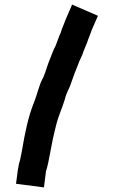

<svg xmlns="http://www.w3.org/2000/svg" viewBox="-20 -698 498 839"><path d="M172 121 181 50C181.7 46.7 183 42.3 185 37C188.3 25.7 192.3 7 197 -19C204.9 -63.8 214.3 -108.3 225 -150C234.9 -190.9 251.6 -224.9 263 -263C271.3 -297.7 281.4 -304.9 292 -339C301.6 -367.7 311.4 -391.5 322 -418C329.6 -440.9 338.9 -451.9 345 -474C350.6 -488 356 -500.4 361 -513C365.2 -527.9 375.5 -549.2 380 -565L408 -629L295 -678L267 -613C263 -604 254.3 -578.7 250 -570C247.2 -560.3 244.1 -550 239 -541C234.1 -529.2 228.5 -510.7 223 -498C212.1 -479 202.1 -448 192 -424C183.8 -403 175 -367.7 164 -350C151.1 -325.6 140.8 -279.7 128 -249C103 -187.6 88 -112.3 76 -40L68 0C64 12 61.3 23.3 60 34L58 44L50 105Z"/></svg>

Font: Tape
Style: Regular
Weight: 500
Foundry: Cannot Into Space Fonts
Version: Version 0.97